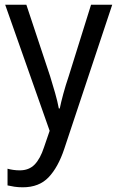

<svg xmlns="http://www.w3.org/2000/svg" viewBox="-20 -556 499 816"><path d="M2 -536H92L193 -232Q204 -196 214 -161.5Q224 -127 230 -95H234Q239 -120 249 -157Q259 -194 272 -232L367 -536H457L253 77Q227 155 186.5 197.5Q146 240 77 240Q57 240 41 237.5Q25 235 12 232V161Q22 164 36 166Q50 168 64 168Q103 168 127 143.5Q151 119 167 70L191 0Z"/></svg>

Font: Noto Sans Gujarati SemiCondensed
Style: Regular
Weight: 400
Width: 4
Designer: Jelle Bosma - Monotype Design Team, Universal Thirst
Foundry: Monotype Imaging Inc.
Version: Version 2.106; ttfautohint (v1.8.4.7-5d5b)